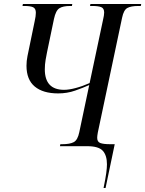

<svg xmlns="http://www.w3.org/2000/svg" viewBox="-20 -734 729 964"><path d="M500 210Q510 161 513.5 134.5Q517 108 517 91Q517 46 496 23Q475 0 418 0H281L283 -10H293Q331 -10 350.5 -20.5Q370 -31 378 -70L428 -307Q397 -293 357 -279Q317 -265 272 -265Q196 -265 154.5 -299.5Q113 -334 113 -404Q113 -428 118 -452.5Q123 -477 127 -496L154 -627Q157 -640 158.5 -651Q160 -662 160 -670Q160 -691 146.5 -697.5Q133 -704 103 -704H93L95 -714H343L341 -704H332Q296 -704 278 -692.5Q260 -681 251 -639L216 -471Q213 -457 209 -433.5Q205 -410 205 -386Q205 -283 302 -283Q326 -283 360 -292Q394 -301 430 -317L497 -633Q503 -658 503 -671Q503 -692 488.5 -698Q474 -704 444 -704H432L434 -714H689L687 -704H674Q638 -704 619.5 -694Q601 -684 593 -645L471 -68Q468 -51 468 -42Q468 -22 483.5 -16Q499 -10 534 -10H556L510 210Z"/></svg>

Font: Noto Serif Display Condensed
Style: Italic
Weight: 400
Width: 3
Italic angle: -12°
Designer: Monotype Design Team
Foundry: Monotype Imaging Inc.
Version: Version 2.009